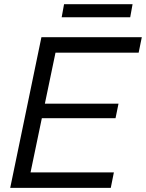

<svg xmlns="http://www.w3.org/2000/svg" viewBox="-20 -909 706 929"><path d="M29.4 0 180.4 -729H666.1L650.9 -654.1H227.6L253.7 -678.9L123.1 -52.3L107.9 -74.9H531L516 0ZM165.1 -337.1 177.4 -407.4H553.4L539 -337.1ZM278.4 -825.3 289.9 -888.6H621.4L610 -825.3Z"/></svg>

Font: Mona Sans
Style: Italic
Weight: 200
Italic angle: -11.6951°
Designer: Deni Anggara
Foundry: GitHub
Version: Version 2.000